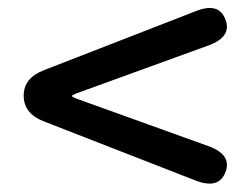

<svg xmlns="http://www.w3.org/2000/svg" viewBox="-20 -608 610 470"><path d="M532 -187Q516 -144 459 -166L87 -311Q38 -330 38 -374Q38 -417 87 -436L460 -581Q516 -603 532 -560Q548 -518 491 -497L166 -379Q156 -375 156 -373Q156 -371 166 -367L491 -250Q548 -229 532 -187Z"/></svg>

Font: Resource Han Rounded CN Medium
Style: Regular
Weight: 500
Designer: Cyano Hao (round all glyphs); Ryoko NISHIZUKA 西塚涼子 (kana, bopomofo & ideographs); Paul D. Hunt (Latin, Greek & Cyrillic)
Foundry: Cyano Hao
Version: 0.990